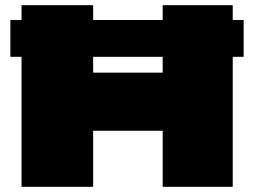

<svg xmlns="http://www.w3.org/2000/svg" viewBox="-20 -720 979 740"><path d="M20 -501V-643H63V-700H339V-643H607V-700H877V-643H919V-501H877V0H607V-216H339V0H63V-501ZM339 -440H607V-501H339Z"/></svg>

Font: Georama Expanded Black
Style: Regular
Weight: 900
Width: 7
Designer: Jean-Baptiste Levee
Foundry: Production Type
Version: Version 1.000